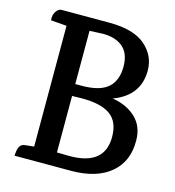

<svg xmlns="http://www.w3.org/2000/svg" viewBox="-103 -770 780 857"><g transform="rotate(15 287.0 -341.5)"><path d="M77 -683H297Q410 -683 464 -636Q518 -589 518 -521Q518 -404 399 -360Q465 -350 507 -310.5Q549 -271 549 -205Q550 -109 485 -54.5Q420 0 302 0H42Q43 -28 50.5 -42.5Q58 -57 78 -58L116 -62V-620L43 -626Q40 -649 51 -666Q62 -683 77 -683ZM221 -379H250Q334 -379 371.5 -412Q409 -445 409 -509.5Q409 -574 370 -603Q331 -632 265 -627L221 -625ZM441 -193Q441 -264 397 -295Q353 -326 262 -325L221 -324V-63L277 -62Q441 -61 441 -193Z"/></g></svg>

Font: Karma SemiBold
Style: Regular
Weight: 600
Designer: Joana Correia
Foundry: Indian Type Foundry
Version: Version 1.202;PS 1.0;hotconv 1.0.78;makeotf.lib2.5.61930; tt